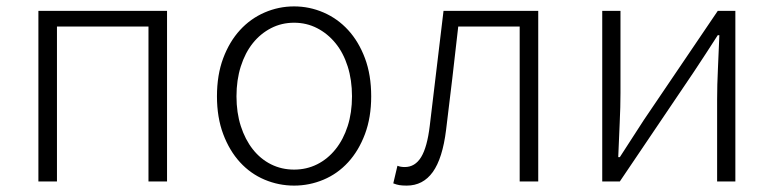

<svg xmlns="http://www.w3.org/2000/svg" viewBox="-20 -567 2418 600"><path d="M100 -533H502V0H444V-484H158V0H100Z M899 13Q851 13 807 -5.5Q763 -24 730 -60Q697 -96 677.5 -148Q658 -200 658 -266Q658 -333 677.5 -385Q697 -437 730 -473Q763 -509 807 -528Q851 -547 899 -547Q947 -547 991 -528Q1035 -509 1068 -473Q1101 -437 1120.5 -385Q1140 -333 1140 -266Q1140 -200 1120.5 -148Q1101 -96 1068 -60Q1035 -24 991 -5.5Q947 13 899 13ZM899 -37Q938 -37 971 -53.5Q1004 -70 1028.5 -100.5Q1053 -131 1066.5 -173Q1080 -215 1080 -266Q1080 -317 1066.5 -359.5Q1053 -402 1028.5 -432Q1004 -462 971 -479Q938 -496 899 -496Q860 -496 827 -479Q794 -462 770 -432Q746 -402 732.5 -359.5Q719 -317 719 -266Q719 -215 732.5 -173Q746 -131 770 -100.5Q794 -70 827 -53.5Q860 -37 899 -37Z M1251 13Q1237 13 1228 11.5Q1219 10 1209 6L1222 -49Q1227 -47 1232.5 -46Q1238 -45 1245 -45Q1277 -45 1296 -76Q1315 -107 1323 -174Q1334 -265 1344.5 -353.5Q1355 -442 1366 -533H1662V0H1604V-484H1412Q1403 -403 1393.5 -322.5Q1384 -242 1374 -161Q1363 -72 1332.5 -29.5Q1302 13 1251 13Z M1862 -533H1919V-276Q1919 -233 1916.5 -181.5Q1914 -130 1912 -76H1917Q1933 -101 1954.5 -134Q1976 -167 1992 -192L2223 -533H2278V0H2221V-256Q2221 -301 2223.5 -352Q2226 -403 2228 -457H2223Q2207 -432 2185.5 -399Q2164 -366 2148 -342L1917 0H1862Z"/></svg>

Font: SpoqaHanSansJP-Light
Style: Regular
Weight: 300
Designer: [Source Han Sans]
Ryoko NISHIZUKA  (kana & ideographs); Paul D. Hunt (Latin, Greek & Cyrillic); Wenlong ZHANG  (bopomofo
Foundry: Spoqa (http://bi.spoqa.com)
Version: Version 1.002.20150607